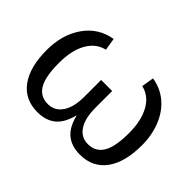

<svg xmlns="http://www.w3.org/2000/svg" viewBox="-108 -763 996 996"><g transform="rotate(45 390.5 -265.0)"><path d="M431.2 -219.2V-342.3H350.1V-219.2C350.1 -168.1 340.5 -128.5 321.3 -100.3C302.1 -72.2 275.9 -58.1 242.7 -58.1C205.6 -58.1 178 -73.3 159.9 -103.8C141.8 -134.2 132.8 -182.9 132.8 -250C132.8 -312.2 143.8 -362.4 165.8 -400.6C187.7 -438.9 218.1 -462.2 256.8 -470.7L245.6 -538.6C182.5 -528.2 132.5 -496.9 95.7 -444.8C58.9 -392.7 40.5 -328.6 40.5 -252.4C40.5 -169.1 57.4 -104.6 91.1 -58.8C124.8 -13.1 172.5 9.8 234.4 9.8C275.4 9.8 308.7 -0.7 334.2 -21.7C359.8 -42.7 378.1 -75.7 389.2 -120.6H391.1C402.2 -75.7 420.5 -42.7 446 -21.7C471.6 -0.7 504.9 9.8 545.9 9.8C607.7 9.8 655.5 -13.1 689.2 -58.8C722.9 -104.6 739.7 -169.1 739.7 -252.4C739.7 -301.6 731.5 -346.8 715.1 -387.9C698.6 -429.1 675 -462.8 644.3 -489C613.5 -515.2 577 -531.7 534.7 -538.6L523.4 -470.7C563.2 -461.6 593.8 -437.6 615.2 -398.7C636.7 -359.8 647.5 -310.2 647.5 -250C647.5 -182.6 638.3 -133.8 619.9 -103.5C601.5 -73.2 573.7 -58.1 536.6 -58.1C503.4 -58.1 477.5 -72.2 459 -100.3C440.4 -128.5 431.2 -168.1 431.2 -219.2Z"/></g></svg>

Font: Arimo
Style: Regular
Weight: 400
Designer: Steve Matteson
Foundry: Monotype Imaging Inc.
Version: Version 1.32